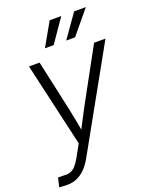

<svg xmlns="http://www.w3.org/2000/svg" viewBox="-183 -827 891 1123"><g transform="rotate(-20 263.0 -265.0)"><path d="M-13.2 202.6 0 146 39.1 146.5Q60.5 148.4 77.4 142.3Q94.2 136.2 109.4 119.9Q124.5 103.5 140.6 74.7L182.1 -0.5L62.5 -522.5H128.4L198.7 -201.2Q207 -161.6 214.4 -122.6Q221.7 -83.5 228.5 -44.4H210.4Q230 -83.5 250.5 -122.6Q271 -161.6 292 -201.2L467.8 -522.5H538.6L193.4 96.2Q172.9 132.8 148.9 157Q125 181.2 97.4 193.1Q69.8 205.1 37.6 205.1Q23.4 205.1 11.2 204.3Q-1 203.6 -13.2 202.6ZM240.7 -590.3H186.5L268.6 -734.9H340.8ZM374 -590.3H318.8L420.9 -734.9H493.7Z"/></g></svg>

Font: Inter 28pt Light
Style: Italic
Weight: 300
Italic angle: -9.3988°
Designer: Rasmus Andersson
Foundry: rsms
Version: Version 4.001;git-66647c0bb